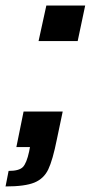

<svg xmlns="http://www.w3.org/2000/svg" viewBox="-47 -530 327 692"><path d="M92 -382 120 -510H260L233 -382ZM58 16 61 0H12L38 -128H179L158 -28Q143 47 127 80.5Q111 114 77 128Q43 142 -27 142L-16 86Q22 86 35.5 72Q49 58 58 16Z"/></svg>

Font: Saira Semi Condensed SemiBold
Style: Italic
Weight: 600
Width: 4
Italic angle: -12°
Designer: Hector Gatti with collaboration of the Omnibus-Type team
Foundry: Omnibus-Type
Version: Version 1.001; ttfautohint (v1.8)